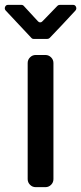

<svg xmlns="http://www.w3.org/2000/svg" viewBox="-43 -773 335 793"><path d="M-9.8 -752.9H44.9Q51.8 -752.9 55.7 -748Q78.1 -723.6 113.3 -685.5Q117.2 -680.7 123 -680.7Q128.9 -680.7 132.8 -685.5Q159.2 -711.9 194.3 -749Q198.2 -752.9 204.1 -752.9H258.8Q267.6 -752.9 271 -744.6Q274.4 -736.3 268.6 -729.5Q213.9 -669.9 162.1 -616.2Q158.2 -612.3 152.3 -612.3H95.7Q89.8 -612.3 85.9 -617.2L-19.5 -729.5Q-25.4 -736.3 -22 -744.6Q-18.6 -752.9 -9.8 -752.9ZM71.3 -33.2V-512.7Q71.3 -526.4 81.1 -536.1Q90.8 -545.9 104.5 -545.9H144.5Q158.2 -545.9 168 -536.1Q177.7 -526.4 177.7 -512.7V-33.2Q177.7 -19.5 168 -9.8Q158.2 0 144.5 0H104.5Q90.8 0 81.1 -9.8Q71.3 -19.5 71.3 -33.2Z"/></svg>

Font: DeepSea
Style: Medium
Weight: 500
Designer: Stem
Version: Version 3.019;git-0a5106e0b